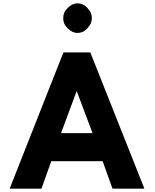

<svg xmlns="http://www.w3.org/2000/svg" viewBox="-20 -1127 930 1154"><path d="M441 -580 536 -327H347ZM362 -812 360 -809 38 7H228L230 5L288 -158H597L655 4L658 7H848L524 -809L522 -812ZM383 -1075C368 -1060 360 -1042 360 -1018C360 -994 368 -976 383 -961L390 -954C405 -939 424 -929 446 -929C468 -929 487 -938 502 -953L508 -960V-961C523 -976 532 -994 532 -1018C532 -1042 523 -1060 508 -1075V-1076L502 -1083C487 -1098 468 -1107 446 -1107C424 -1107 405 -1097 390 -1082ZM502 -954V-953ZM502 -1083V-1082Z"/></svg>

Font: Hussar Woodtype
Style: SeBd
Weight: 900
Foundry: Cannot Into Space Fonts
Version: Version 1.07